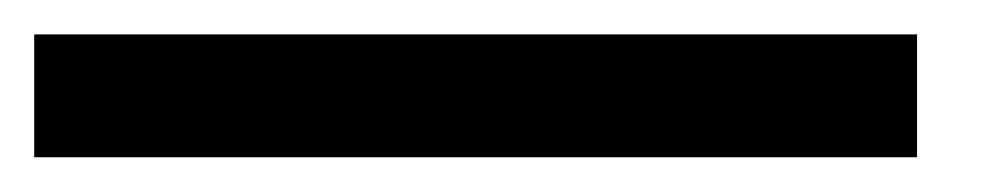

<svg xmlns="http://www.w3.org/2000/svg" viewBox="-44 95 575 110"><path d="M-24.4 114.7H481.4V185.1H-24.4Z"/></svg>

Font: Noticia Text
Style: Bold Italic
Weight: 700
Italic angle: -8°
Designer: JM Sole
Foundry: JM Sole
Version: Version 1.003